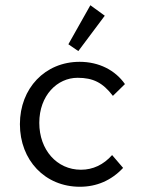

<svg xmlns="http://www.w3.org/2000/svg" viewBox="-20 -702 540 733"><path d="M279 -507 380 -642 325 -682 241 -533ZM285 11C349 11 405 -13 450 -61L408 -110C375 -73 335 -54 289 -54C197 -54 130 -130 130 -233C130 -338 199 -405 276 -405C335 -405 372 -387 411 -336L457 -381C420 -434 358 -466 284 -466C152 -466 56 -365 56 -228C56 -90 152 11 285 11Z"/></svg>

Font: Inconsolata Thin
Style: Regular
Weight: 100
Monospace: yes
Designer: Raph Levien, Cyreal, Brenton Simpson
Foundry: Raph Levien, Cyreal, Google
Version: Version 3.100